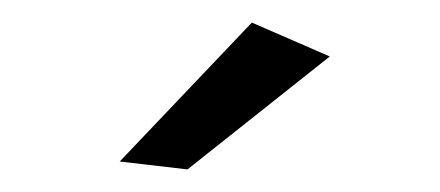

<svg xmlns="http://www.w3.org/2000/svg" viewBox="-20 -767 390 170"><path d="M203 -747 272 -717 146 -617 86 -624Z"/></svg>

Font: Gontserrat Light
Style: Regular
Weight: 300
Designer: Julieta Ulanovsky
Foundry: Julieta Ulanovsky
Version: Version 6.001